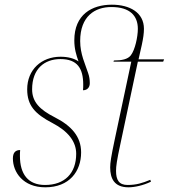

<svg xmlns="http://www.w3.org/2000/svg" viewBox="-20 -789 720 819"><path d="M173 10C276 10 326 -58 326 -139C326 -207 284 -253 213 -289C150 -321 117 -354 117 -408C117 -496 170 -537 238 -537C310 -537 335 -497 335 -428C335 -421 335 -412 334 -404C353 -404 363 -417 363 -434C363 -449 361 -463 356 -477C344 -515 322 -557 322 -614C322 -720 385 -759 455 -759C534 -759 568 -722 568 -666C568 -632 556 -576 538 -553C525 -536 499 -531 466 -531L464 -526H540L469 -192C454 -121 450 -95 450 -75C450 -28 467 10 528 10C554 10 591 2 624 -14L621 -22C587 -8 562 0 524 0C487 0 475 -22 475 -60C475 -80 478 -103 494 -177L568 -526H676L680 -536H571L585 -598C591 -626 594 -647 594 -666C594 -736 533 -769 457 -769C372 -769 297 -727 297 -617C297 -581 305 -555 315 -527C296 -540 270 -547 238 -547C157 -547 96 -492 96 -408C96 -339 129 -303 204 -264C271 -229 305 -185 305 -133C305 -50 256 0 172 0C100 0 65 -46 65 -124C65 -132 65 -140 66 -149C46 -149 35 -138 35 -113C35 -55 78 10 173 10Z"/></svg>

Font: Noto Serif Display Thin
Style: Italic
Weight: 100
Italic angle: -12°
Designer: Monotype Design Team
Foundry: Monotype Imaging Inc.
Version: Version 2.009